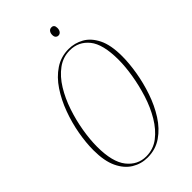

<svg xmlns="http://www.w3.org/2000/svg" viewBox="-263 -964 1063 1063"><g transform="rotate(-45 268.5 -432.5)"><path d="M230 11Q180 11 138 -14.5Q96 -40 71 -93Q46 -146 46 -230Q46 -289 58 -356Q70 -423 94 -488Q118 -553 153.5 -606.5Q189 -660 237 -692Q285 -724 345 -724Q392 -724 433.5 -701Q475 -678 501 -626Q527 -574 527 -486Q527 -431 516 -364.5Q505 -298 482.5 -232Q460 -166 425 -111Q390 -56 341.5 -22.5Q293 11 230 11ZM229 1Q285 1 328.5 -32.5Q372 -66 404.5 -120.5Q437 -175 457.5 -240Q478 -305 488.5 -369.5Q499 -434 499 -486Q499 -608 456 -661Q413 -714 345 -714Q291 -714 247.5 -682Q204 -650 171.5 -597Q139 -544 117.5 -480Q96 -416 85 -350.5Q74 -285 74 -230Q74 -110 118 -54.5Q162 1 229 1ZM358 -816Q349 -816 342.5 -822.5Q336 -829 336 -843Q336 -857 343 -866.5Q350 -876 363 -876Q384 -876 384 -850Q384 -835 377 -825.5Q370 -816 358 -816Z"/></g></svg>

Font: Noto Serif Display ExtraCondensed Thin
Style: Italic
Weight: 100
Width: 2
Italic angle: -12°
Designer: Monotype Design Team
Foundry: Monotype Imaging Inc.
Version: Version 2.009